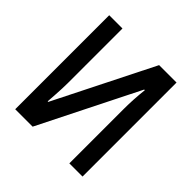

<svg xmlns="http://www.w3.org/2000/svg" viewBox="-183 -872 1031 1031"><g transform="rotate(45 332.0 -357.0)"><path d="M76.2 0V-713.9H176.8V-298.8Q176.8 -279.3 175.8 -257.6Q174.8 -235.8 173.3 -210.2Q171.9 -184.6 169.4 -153.3H173.8L455.1 -713.9H587.4V0H487.3V-415.5Q487.3 -450.7 489.5 -488Q491.7 -525.4 496.1 -564.5H491.2L208.5 0Z"/></g></svg>

Font: Open Sans
Style: Regular
Weight: 600
Width: 3
Foundry: Ascender Corporation
Version: Version 1.000